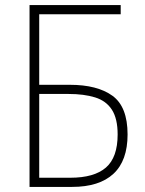

<svg xmlns="http://www.w3.org/2000/svg" viewBox="-20 -734 570 754"><path d="M96 0V-714H454V-678H134V-401H254Q362 -401 421.5 -358Q481 -315 481 -206Q481 -103 425.5 -51.5Q370 0 263 0ZM134 -36H256Q350 -36 396 -76Q442 -116 442 -206Q442 -268 419.5 -303Q397 -338 353.5 -351.5Q310 -365 249 -365H134Z"/></svg>

Font: Noto Sans Mono Condensed ExtraLight
Style: Regular
Weight: 200
Width: 3
Designer: Monotype Design Team
Foundry: Monotype Imaging Inc.
Version: Version 2.014; ttfautohint (v1.8.4.7-5d5b)